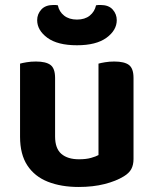

<svg xmlns="http://www.w3.org/2000/svg" viewBox="-20 -729 611 764"><path d="M59.8 -184.8V-259.3H199.2V-186.2Q199.2 -138 224.3 -116.6Q249.4 -95.2 294.2 -95.2Q323 -95.2 342.4 -100.8Q361.8 -106.3 371.9 -112V-259.3H511.3V-96.5Q511.3 -72.9 502.5 -56.4Q493.7 -40 472.7 -27.3Q442.1 -8.4 396.2 3.3Q350.2 15 293.2 15Q223.3 15 170.5 -5.8Q117.7 -26.7 88.8 -70.8Q59.8 -114.9 59.8 -184.8ZM511.3 -213.3H371.9V-475.8Q380.9 -478.5 398 -481.3Q415.1 -484.2 434.6 -484.2Q475.1 -484.2 493.2 -470.4Q511.3 -456.6 511.3 -418.8ZM199.2 -213.3H59.8V-475.8Q68.8 -478.5 85.9 -481.3Q103 -484.2 122.9 -484.2Q163 -484.2 181.1 -470.4Q199.2 -456.6 199.2 -418.8ZM286.2 -651.1Q317.6 -651.1 337.1 -666.8Q356.6 -682.5 362.2 -707.9Q366.9 -708.9 371.2 -709.1Q375.5 -709.2 379.9 -709.2Q412.4 -709.2 428.5 -691Q444.6 -672.8 444.6 -648.8Q444.6 -608.6 403.7 -578.7Q362.8 -548.9 286.2 -548.9Q209 -548.9 168.4 -578.7Q127.9 -608.6 127.9 -648.8Q127.9 -672.8 144.3 -691Q160.7 -709.2 192.6 -709.2Q197.6 -709.2 201.7 -709.1Q205.9 -708.9 210.2 -707.9Q215.2 -682.5 235.2 -666.8Q255.2 -651.1 286.2 -651.1Z"/></svg>

Font: Baloo Tammudu 2
Style: Regular
Weight: 400
Designer: Maithili Shingre, Omkar Shende and Ek Type
Foundry: Ek Type
Version: Version 1.700